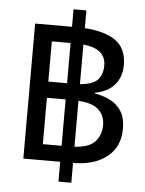

<svg xmlns="http://www.w3.org/2000/svg" viewBox="-56 -805 684 908"><g transform="rotate(5 286.0 -351.0)"><path d="M81 -36V-677H256V-760H317V-676Q416 -669 466 -632Q516 -595 516 -518Q516 -461 484 -424Q452 -387 392 -376V-372Q433 -365 466 -348Q499 -331 518.5 -299.5Q538 -268 538 -218Q538 -131 477.5 -83.5Q417 -36 317 -36V58H256V-36ZM167 -409H256V-600H167ZM424 -508Q424 -587 317 -598V-410Q378 -415 401 -440Q424 -465 424 -508ZM167 -112H256V-332H167ZM443 -226Q443 -269 415 -297.5Q387 -326 317 -331V-113Q387 -117 415 -148.5Q443 -180 443 -226Z"/></g></svg>

Font: Noto Sans Thai Looped UI
Style: Regular
Weight: 400
Designer: Cadson Demak Team
Foundry: Cadson Demak Co., Ltd.
Version: Version 1.000